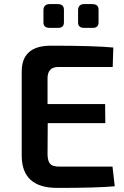

<svg xmlns="http://www.w3.org/2000/svg" viewBox="-20 -915 605 937"><path d="M391 -779Q360 -779 361 -807V-866Q362 -895 391 -895H430Q462 -895 461 -866V-808Q462 -779 433 -779ZM222 -779Q191 -779 192 -807V-866Q193 -895 223 -895H261Q293 -895 292 -866V-808Q293 -779 264 -779ZM264 -588Q210 -588 212 -528V-407H493L494 -314H213L212 -159Q213 -127 226 -114Q238 -102 269 -102H529L540 -6Q456 2 259 2Q87 2 86 -154V-564Q85 -692 228 -692Q443 -692 533 -683L530 -588Z"/></svg>

Font: Taylor Sans Upright Semi Bold
Style: Regular
Weight: 600
Italic angle: -8°
Designer: Natanael Gama
Version: Version 1.001 September 8, 2015